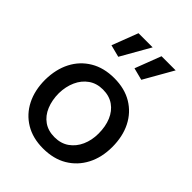

<svg xmlns="http://www.w3.org/2000/svg" viewBox="-217 -857 979 979"><g transform="rotate(45 272.5 -367.0)"><path d="M270 13Q196 13 142 -19.5Q88 -52 59 -109.5Q30 -167 30 -243Q31 -319 60.5 -376Q90 -433 144.5 -465.5Q199 -498 274 -498Q349 -498 403 -465.5Q457 -433 486 -375.5Q515 -318 515 -242Q515 -167 485 -109.5Q455 -52 400.5 -19.5Q346 13 270 13ZM271 -69Q317 -69 349.5 -92Q382 -115 399.5 -154Q417 -193 417 -241Q417 -292 400.5 -331.5Q384 -371 352 -393.5Q320 -416 274 -416Q229 -416 196.5 -393Q164 -370 146.5 -331Q129 -292 128 -244Q128 -194 144.5 -154Q161 -114 193 -91.5Q225 -69 271 -69ZM211 -589 301 -747H199L145 -606ZM377 -589 467 -747H365L311 -606Z"/></g></svg>

Font: Catamaran Medium
Style: Regular
Weight: 500
Designer: Pria Ravichandran
Version: Version 2.000